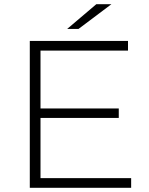

<svg xmlns="http://www.w3.org/2000/svg" viewBox="-20 -895 709 915"><path d="M122 -700V0H605V-46H173V-333H546V-378H173V-654H590V-700ZM354 -757 511 -875H439L300 -757Z"/></svg>

Font: Montserrat Light
Style: Regular
Weight: 300
Designer: Julieta Ulanovsky
Foundry: Julieta Ulanovsky
Version: Version 7.200